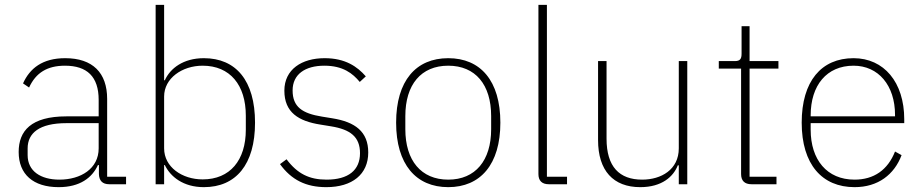

<svg xmlns="http://www.w3.org/2000/svg" viewBox="-20 -760 3807 792"><path d="M500 0V-31H422V-352C422 -460 362 -520 249 -520C155 -520 103 -478 75 -416L100 -399C128 -460 175 -489 248 -489C339 -489 387 -444 387 -348V-280H254C108 -280 57 -220 57 -133C57 -41 117 12 222 12C310 12 360 -27 384 -79H388V-42C389 -15 402 0 431 0ZM225 -19C148 -19 94 -54 94 -120V-148C94 -211 142 -252 254 -252H387V-148C387 -64 313 -19 225 -19Z M622 0H657V-79H660C683 -31 736 12 821 12C953 12 1032 -81 1032 -254C1032 -428 953 -520 821 -520C736 -520 682 -478 660 -429H657V-740H622ZM816 -20C731 -20 657 -71 657 -148V-362C657 -437 731 -489 816 -489C929 -489 994 -409 994 -283V-225C994 -99 929 -20 816 -20Z M1326 12C1433 12 1499 -41 1499 -131C1499 -217 1445 -257 1351 -272L1308 -279C1227 -292 1187 -319 1187 -387C1187 -453 1238 -489 1318 -489C1395 -489 1435 -457 1464 -422L1489 -445C1454 -485 1405 -520 1319 -520C1225 -520 1153 -474 1153 -386C1153 -296 1212 -260 1302 -246L1345 -239C1426 -226 1465 -195 1465 -128C1465 -58 1417 -19 1327 -19C1256 -19 1207 -43 1162 -103L1135 -83C1182 -18 1242 12 1326 12Z M1829 12C1962 12 2044 -82 2044 -254C2044 -427 1962 -520 1829 -520C1696 -520 1614 -427 1614 -254C1614 -82 1696 12 1829 12ZM1829 -19C1717 -19 1652 -98 1652 -227V-281C1652 -411 1717 -489 1829 -489C1941 -489 2006 -411 2006 -281V-227C2006 -98 1941 -19 1829 -19Z M2319 0V-31H2236V-740H2201V-42C2201 -15 2215 0 2244 0Z M2780 0H2815V-508H2780V-148C2780 -60 2707 -19 2629 -19C2535 -19 2482 -72 2482 -188V-508H2447V-182C2447 -56 2510 12 2621 12C2711 12 2758 -32 2776 -78H2780Z M3183 0V-31H3072V-477H3191V-508H3072V-652H3039V-539C3039 -517 3033 -508 3011 -508H2945V-477H3037V-42C3037 -15 3051 0 3080 0Z M3505 12C3602 12 3669 -40 3699 -120L3672 -135C3642 -59 3585 -19 3505 -19C3391 -19 3324 -101 3324 -225V-252H3710V-268C3710 -421 3626 -520 3501 -520C3368 -520 3287 -425 3287 -254C3287 -82 3371 12 3505 12ZM3501 -489C3603 -489 3672 -408 3672 -286V-280H3324V-284C3324 -408 3390 -489 3501 -489Z"/></svg>

Font: IBM Plex Thai Looped ExtraLight
Style: Regular
Weight: 200
Designer: Mike Abbink, Paul van der Laan, Pieter van Rosmalen, Ben Mitchell, Mark Frömberg
Foundry: Bold Monday
Version: Version 1.0